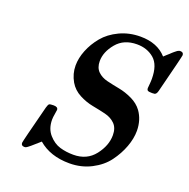

<svg xmlns="http://www.w3.org/2000/svg" viewBox="-129 -832 961 977"><g transform="rotate(20 351.0 -343.0)"><path d="M86.9 5.9Q86.9 -2 139.2 -204.1Q144 -221.2 148.9 -224.6Q153.8 -228 172.9 -228Q196.8 -228 196.8 -211.9Q196.8 -208 193.4 -189Q189.9 -169.9 189.9 -157.2Q189.9 -108.4 217.5 -77.1Q245.1 -45.9 279.1 -35.9Q313 -25.9 352.1 -25.9Q425.3 -25.9 466.6 -78.9Q507.8 -131.8 507.8 -188Q507.8 -227.1 486.3 -248.5Q464.8 -270 430.9 -278.1Q397 -286.1 360.6 -293Q324.2 -299.8 287.6 -318.8Q251 -337.9 231 -372.1Q208 -412.1 208 -457Q208 -497.1 225.1 -540Q242.2 -583 273.7 -621.1Q305.2 -659.2 356.7 -683.6Q408.2 -708 469.2 -708Q561 -708 610.8 -651.9Q616.7 -657.7 624.8 -664.8Q632.8 -671.9 637.5 -676Q642.1 -680.2 647 -685.1Q651.9 -689.9 655.5 -692.4Q659.2 -694.8 662.6 -698Q666 -701.2 668.5 -702.6Q670.9 -704.1 673.8 -705.6Q676.8 -707 679 -707.5Q681.2 -708 684.1 -708Q702.1 -708 702.1 -691.9Q702.1 -685.1 649.9 -480Q647 -468.8 643.1 -464.4Q639.2 -460 635.5 -459Q631.8 -458 623 -458H621.1Q604 -458 598.4 -461.4Q592.8 -464.8 592.8 -475.1Q592.8 -478 594.5 -494.6Q596.2 -511.2 596.2 -524.9Q596.2 -601.1 558.6 -633.1Q521 -665 465.8 -665Q395 -665 355.5 -617.4Q315.9 -569.8 315.9 -520Q315.9 -484.9 335.9 -464.8Q356 -444.8 388.4 -437Q420.9 -429.2 456.1 -422.6Q491.2 -416 527.1 -398.9Q563 -381.8 584 -353Q614.7 -310.1 615.2 -251Q615.2 -209 598.1 -163.1Q581.1 -117.2 550 -75.2Q519 -33.2 465.6 -5.6Q412.1 22 348.1 22Q244.1 22 179.2 -34.2Q123 16.6 113.8 20Q109.9 22 105 22Q86.9 22 86.9 5.9Z"/></g></svg>

Font: CMU Serif
Style: BoldItalic
Weight: 700
Italic angle: -14.04°
Version: Version 0.7.0